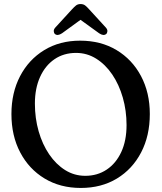

<svg xmlns="http://www.w3.org/2000/svg" viewBox="-20 -914 799 949"><path d="M376 -713Q478.5 -713 556 -666.5Q633.5 -620 677 -538Q720.5 -456 720.5 -350.5Q720.5 -243 677.5 -160.5Q634.5 -78 557.8 -31.5Q481 15 379.5 15Q277.5 15 200.2 -31.8Q123 -78.5 79.8 -160.8Q36.5 -243 36.5 -350.5Q36.5 -455.5 79.2 -537.5Q122 -619.5 198.5 -666.2Q275 -713 376 -713ZM605.5 -295.5Q605.5 -367 587 -431.5Q568.5 -496 534.8 -545.8Q501 -595.5 455.5 -624Q410 -652.5 356 -652.5Q295 -652.5 249.2 -621.2Q203.5 -590 178 -533.5Q152.5 -477 152.5 -402Q152.5 -329.5 171 -265Q189.5 -200.5 223.2 -151Q257 -101.5 302.2 -73.2Q347.5 -45 401.5 -45Q461.5 -45 507.5 -75.8Q553.5 -106.5 579.5 -162.8Q605.5 -219 605.5 -295.5ZM505 -746Q491.5 -735 470 -749.5L378 -816L286.5 -749.5Q264.5 -735 251.5 -746Q246.5 -750.5 245.8 -759.5Q245 -768.5 253.5 -778L335.5 -867.5Q346.5 -879.5 355.5 -886.8Q364.5 -894 378 -894Q392 -894 401 -887Q410 -880 421 -867.5L503 -778Q511.5 -768.5 510.8 -759.5Q510 -750.5 505 -746Z"/></svg>

Font: Fraunces 72pt S100
Style: Regular
Weight: 400
Version: Version 1.000; ttfautohint (v1.8.3)